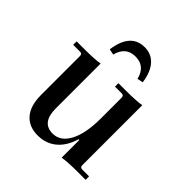

<svg xmlns="http://www.w3.org/2000/svg" viewBox="-178 -767 906 906"><g transform="rotate(45 274.5 -314.0)"><path d="M275 -640Q320 -640 348.5 -608Q377 -576 385 -516L356 -510Q340 -578 275 -578Q211 -578 194 -510L165 -516Q182 -640 275 -640ZM212 12Q152 12 120 -26Q88 -64 88 -134V-394Q88 -409 74 -409H28V-432H77Q148 -432 182 -438V-139Q182 -44 255 -44Q307 -44 336.5 -100Q366 -156 366 -256V-394Q366 -409 352 -409H307V-432H356Q426 -432 460 -438V-37Q460 -23 475 -23H520V0H463Q402 0 366 6V-112H361Q344 -53 305.5 -20.5Q267 12 212 12Z"/></g></svg>

Font: Arapey
Style: Regular
Weight: 400
Designer: Eduardo Rodriguez Tunni
Foundry: Eduardo Rodriguez Tunni
Version: Version 4.000